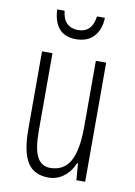

<svg xmlns="http://www.w3.org/2000/svg" viewBox="-83 -777 592 841"><g transform="rotate(10 212.5 -356.0)"><path d="M314.5 -722.2Q313 -669.4 284.2 -638.2Q255.9 -607.9 205.1 -607.9Q108.4 -607.9 102.1 -722.2H135.3Q139.2 -685.1 157.2 -667.5Q176.8 -648.9 207 -648.9Q269.5 -648.9 279.3 -722.2ZM115.2 -529.8V-184.1Q115.2 -104.5 133.8 -69.3Q152.8 -33.2 191.9 -33.2Q251.5 -33.2 279.8 -82Q308.1 -131.3 308.1 -238.8V-529.8H354V0H314.9L309.1 -74.2H305.2Q288.6 -34.2 257.8 -11.7Q228.5 9.8 191.9 9.8Q127.9 9.8 98.6 -35.6Q68.8 -82 68.8 -184.1V-529.8Z"/></g></svg>

Font: Germano
Style: Regular
Weight: 300
Width: 3
Foundry: Ascender Corporation
Version: Version 1.10; ttfautohint (v1.5)